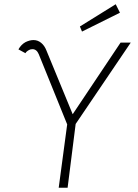

<svg xmlns="http://www.w3.org/2000/svg" viewBox="-20 -887 653 906"><path d="M133 -655Q124 -655 117 -651Q104 -644 100 -636L67 -654Q80 -677 100 -688Q120 -698 138 -698Q158 -698 174 -685Q190 -672 199 -649L323 -348L549 -686H597L337 -302L299 -1H257L297 -300L163 -631Q153 -655 133 -655ZM357 -762 526 -867 546 -827 367 -738Z"/></svg>

Font: Bellota Light
Style: Italic
Weight: 300
Italic angle: -7.5°
Designer: Kemie Guaida
Foundry: Kemie Guaida
Version: Version 4.001